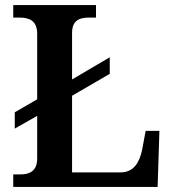

<svg xmlns="http://www.w3.org/2000/svg" viewBox="-20 -734 682 754"><path d="M32 0H599L606 -220H552L538 -145C527 -94 504 -57 453 -57H263V-358L411 -444V-509L263 -422V-604C263 -653 290 -665 331 -665H357V-714H32V-665H56C95 -665 126 -653 126 -601V-344L38 -293V-229L126 -279V-112C126 -61 95 -49 59 -49H32Z"/></svg>

Font: Noto Serif Sinhala SemiBold
Style: Regular
Weight: 600
Designer: Jelle Bosma - Monotype Design Team
Foundry: Monotype Imaging Inc.
Version: Version 2.007